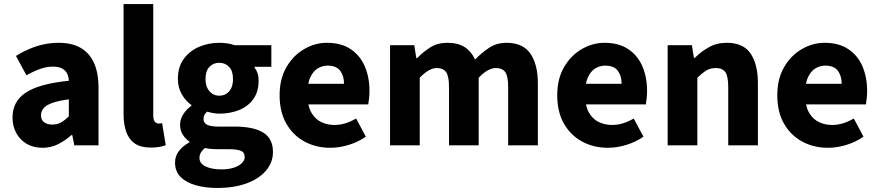

<svg xmlns="http://www.w3.org/2000/svg" viewBox="-20 -720 4352 951"><path d="M190 12Q145 12 111.5 -8Q78 -28 60 -62Q42 -96 42 -138Q42 -218 108 -261.5Q174 -305 321 -320Q320 -342 311.5 -357.5Q303 -373 286 -381.5Q269 -390 243 -390Q212 -390 180 -379Q148 -368 111 -347L59 -443Q91 -463 125 -477.5Q159 -492 195.5 -500Q232 -508 271 -508Q335 -508 378.5 -483.5Q422 -459 445 -409.5Q468 -360 468 -283V0H348L338 -51H334Q302 -23 267 -5.5Q232 12 190 12ZM239 -103Q264 -103 283 -114Q302 -125 321 -144V-228Q269 -221 238.5 -210Q208 -199 195.5 -183.5Q183 -168 183 -149Q183 -126 198.5 -114.5Q214 -103 239 -103Z M727 11Q677 11 647.5 -9.5Q618 -30 605 -67.5Q592 -105 592 -155V-700H739V-149Q739 -125 747.5 -116.5Q756 -108 766 -108Q770 -108 773.5 -108.5Q777 -109 783 -110L801 -1Q789 4 770.5 7.5Q752 11 727 11Z M1055 211Q997 211 949.5 197.5Q902 184 874.5 156.5Q847 129 847 85Q847 54 865.5 29Q884 4 918 -15V-19Q899 -32 885.5 -52.5Q872 -73 872 -103Q872 -130 888 -154.5Q904 -179 928 -196V-200Q901 -218 881 -252Q861 -286 861 -329Q861 -388 890 -428Q919 -468 966 -488Q1013 -508 1066 -508Q1087 -508 1106.5 -505Q1126 -502 1143 -496H1324V-389H1241V-385Q1251 -372 1256 -356.5Q1261 -341 1261 -322Q1261 -266 1235 -229.5Q1209 -193 1164.5 -175Q1120 -157 1066 -157Q1053 -157 1038 -159.5Q1023 -162 1006 -167Q997 -159 992.5 -151Q988 -143 988 -130Q988 -112 1005 -102.5Q1022 -93 1063 -93H1143Q1235 -93 1283.5 -63.5Q1332 -34 1332 33Q1332 84 1298 124.5Q1264 165 1202 188Q1140 211 1055 211ZM1066 -246Q1086 -246 1101 -255.5Q1116 -265 1125 -283Q1134 -301 1134 -329Q1134 -369 1114.5 -389Q1095 -409 1066 -409Q1037 -409 1017.5 -389Q998 -369 998 -329Q998 -301 1007.5 -283Q1017 -265 1032 -255.5Q1047 -246 1066 -246ZM1078 119Q1111 119 1136.5 111Q1162 103 1177 89Q1192 75 1192 58Q1192 34 1172 26.5Q1152 19 1116 19H1065Q1039 19 1023.5 17.5Q1008 16 995 13Q981 25 974.5 36.5Q968 48 968 62Q968 90 998.5 104.5Q1029 119 1078 119Z M1616 12Q1545 12 1488 -19Q1431 -50 1398 -108Q1365 -166 1365 -248Q1365 -329 1398.5 -387Q1432 -445 1486 -476.5Q1540 -508 1599 -508Q1670 -508 1717 -476.5Q1764 -445 1787 -391Q1810 -337 1810 -270Q1810 -251 1808 -232.5Q1806 -214 1804 -203H1479L1477 -305H1684Q1684 -344 1665 -369.5Q1646 -395 1602 -395Q1578 -395 1555 -382Q1532 -369 1517 -337Q1502 -305 1503 -248Q1504 -192 1523.5 -160Q1543 -128 1573 -114.5Q1603 -101 1636 -101Q1665 -101 1691.5 -109.5Q1718 -118 1744 -133L1792 -43Q1755 -17 1708 -2.5Q1661 12 1616 12Z M1912 0V-496H2032L2042 -432H2046Q2076 -463 2111.5 -485.5Q2147 -508 2196 -508Q2249 -508 2282 -486.5Q2315 -465 2333 -425Q2366 -459 2403 -483.5Q2440 -508 2489 -508Q2570 -508 2607 -454.5Q2644 -401 2644 -308V0H2497V-289Q2497 -343 2482.5 -363Q2468 -383 2436 -383Q2417 -383 2396 -371.5Q2375 -360 2351 -335V0H2204V-289Q2204 -343 2189.5 -363Q2175 -383 2143 -383Q2105 -383 2059 -335V0Z M2991 12Q2920 12 2863 -19Q2806 -50 2773 -108Q2740 -166 2740 -248Q2740 -329 2773.5 -387Q2807 -445 2861 -476.5Q2915 -508 2974 -508Q3045 -508 3092 -476.5Q3139 -445 3162 -391Q3185 -337 3185 -270Q3185 -251 3183 -232.5Q3181 -214 3179 -203H2854L2852 -305H3059Q3059 -344 3040 -369.5Q3021 -395 2977 -395Q2953 -395 2930 -382Q2907 -369 2892 -337Q2877 -305 2878 -248Q2879 -192 2898.5 -160Q2918 -128 2948 -114.5Q2978 -101 3011 -101Q3040 -101 3066.5 -109.5Q3093 -118 3119 -133L3167 -43Q3130 -17 3083 -2.5Q3036 12 2991 12Z M3287 0V-496H3407L3417 -433H3421Q3452 -464 3491 -486Q3530 -508 3580 -508Q3662 -508 3698 -454.5Q3734 -401 3734 -308V0H3587V-289Q3587 -343 3572.5 -363Q3558 -383 3526 -383Q3498 -383 3478 -370.5Q3458 -358 3434 -335V0Z M4081 12Q4010 12 3953 -19Q3896 -50 3863 -108Q3830 -166 3830 -248Q3830 -329 3863.5 -387Q3897 -445 3951 -476.5Q4005 -508 4064 -508Q4135 -508 4182 -476.5Q4229 -445 4252 -391Q4275 -337 4275 -270Q4275 -251 4273 -232.5Q4271 -214 4269 -203H3944L3942 -305H4149Q4149 -344 4130 -369.5Q4111 -395 4067 -395Q4043 -395 4020 -382Q3997 -369 3982 -337Q3967 -305 3968 -248Q3969 -192 3988.5 -160Q4008 -128 4038 -114.5Q4068 -101 4101 -101Q4130 -101 4156.5 -109.5Q4183 -118 4209 -133L4257 -43Q4220 -17 4173 -2.5Q4126 12 4081 12Z"/></svg>

Font: Source Sans 3 ExtraLight
Style: Bold
Weight: 700
Version: Version 3.052;hotconv 1.1.0;makeotfexe 2.6.0